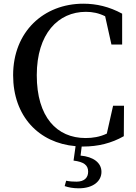

<svg xmlns="http://www.w3.org/2000/svg" viewBox="-20 -775 737 1039"><path d="M429 18C511 18 583 0 650 -38L651 -203H592L558 -52C520 -34 482 -28 443 -28C288 -28 179 -141 179 -368C179 -593 295 -711 445 -711C481 -711 515 -704 549 -687L583 -534H641V-701C571 -739 502 -755 431 -755C217 -755 51 -604 51 -368C51 -146 190 -1 389 16L378 94C433 101 457 118 457 154C457 187 436 208 394 208C375 208 358 207 338 203L330 232C350 239 375 244 406 244C486 244 529 204 529 155C529 105 484 73 416 67L422 18Z"/></svg>

Font: Source Han Serif CN SemiBold
Style: Regular
Weight: 600
Designer: Ryoko NISHIZUKA 西塚涼子 (kana & ideographs); Frank Grießhammer (Latin, Greek & Cyrillic); Wenlong ZHANG 张文龙 (bopomofo); San
Foundry: Adobe Systems Incorporated
Version: Version 1.000;PS 1;hotconv 16.6.53;makeotf.lib2.5.65590